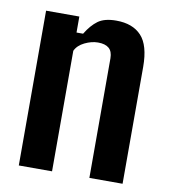

<svg xmlns="http://www.w3.org/2000/svg" viewBox="-72 -671 644 733"><g transform="rotate(10 249.5 -304.5)"><path d="M49.6 0V-600H178.5V-538H204Q224.9 -572.6 249.8 -590.9Q274.7 -609.2 320.4 -609.2Q384.3 -609.2 418 -572.9Q451.8 -536.7 451.9 -453V0H323.2L323.1 -463.9Q322.9 -490.4 308.6 -502.6Q294.3 -514.8 266.3 -514.8Q241.5 -514.8 215 -502Q188.5 -489.1 178.5 -467.2V0Z"/></g></svg>

Font: Big Shoulders Text SC Thin
Style: Regular
Weight: 100
Designer: Patric King
Foundry: XO Type Co
Version: Version 2.002